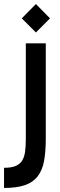

<svg xmlns="http://www.w3.org/2000/svg" viewBox="-77 -689 297 952"><path d="M150 0Q150 63 141.5 109Q133 155 110 185Q87 215 46.5 229Q6 243 -57 243V143Q-21 143 0.5 134Q22 125 33 107Q44 89 47.5 62.5Q51 36 51 0V-474H150ZM171 -598 101 -528 31 -598 101 -669Z"/></svg>

Font: Railway
Style: Regular
Weight: 400
Version: 1.000